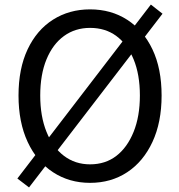

<svg xmlns="http://www.w3.org/2000/svg" viewBox="-20 -787 782 840"><path d="M107 33 56 -6 640 -767 691 -727ZM374 13Q283 13 212 -33.5Q141 -80 101 -166Q61 -252 61 -369Q61 -487 101 -571.5Q141 -656 212 -701Q283 -746 374 -746Q466 -746 536.5 -700.5Q607 -655 647 -571Q687 -487 687 -369Q687 -252 647 -166Q607 -80 536.5 -33.5Q466 13 374 13ZM374 -68Q441 -68 489 -105Q537 -142 564.5 -210Q592 -278 592 -369Q592 -461 564.5 -527.5Q537 -594 489 -629.5Q441 -665 374 -665Q309 -665 260 -629.5Q211 -594 183.5 -527.5Q156 -461 156 -369Q156 -278 183.5 -210Q211 -142 260 -105Q309 -68 374 -68Z"/></svg>

Font: Noto Sans SC Thin
Style: Regular
Weight: 400
Version: Version 2.004-H2;hotconv 1.0.118;makeotfexe 2.5.65603